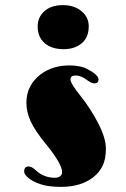

<svg xmlns="http://www.w3.org/2000/svg" viewBox="-20 -625 492 749"><path d="M228.5 -433.1Q182.1 -433.1 154.5 -456.5Q127 -480 127 -521.5Q127 -558.1 153.3 -581.5Q179.7 -605 225.6 -605Q271 -605 299.3 -580.1Q326.2 -557.1 326.2 -522Q326.2 -461.4 271.5 -440.4Q252.9 -433.1 228.5 -433.1ZM345.2 65.4Q296.4 104 218.3 104Q169.4 104 139.2 94Q108.9 84 91.6 69.8Q74.2 55.7 74.2 44.9Q74.2 24.4 91.3 24.4Q104 24.4 120.1 39.6Q150.9 68.4 193.8 68.4Q207.5 68.4 214.8 62.3Q222.2 56.2 222.2 47.9Q222.2 39.6 219 29.5Q215.8 19.5 208 5.9Q191.9 -22.5 164.3 -56.4Q136.7 -90.3 122.6 -111.6Q108.4 -132.8 99.6 -151.9Q83 -188 83 -224.1Q83 -260.3 97.9 -287.8Q112.8 -315.4 137.2 -334Q187 -371.6 256.3 -369.6Q296.9 -368.7 321.3 -355.5Q364.3 -332 364.3 -315.9Q364.3 -299.8 349.1 -299.8Q336.9 -299.8 321.3 -311.5Q296.4 -330.6 275.6 -330.6Q254.9 -330.6 254.9 -315.2Q254.9 -299.8 294.7 -250Q334.5 -200.2 363.8 -142.8Q393.1 -85.4 393.1 -45.2Q393.1 -4.9 380.6 21Q368.2 46.9 345.2 65.4Z"/></svg>

Font: Limelight
Style: Regular
Weight: 400
Designer: Nicole Fally
Foundry: Nicole Fally
Version: Version 1.002